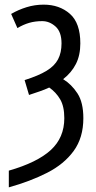

<svg xmlns="http://www.w3.org/2000/svg" viewBox="-20 -567 414 827"><path d="M18 168Q140 133 198.5 79.5Q257 26 257 -58Q257 -109 239 -139.5Q221 -170 192 -190Q173 -181 151 -173.5Q129 -166 105 -158L86 -222Q146 -241 180.5 -262Q215 -283 230 -311.5Q245 -340 245 -380Q245 -430 219 -453Q193 -476 162 -476Q131 -476 105.5 -468.5Q80 -461 55 -446L28 -507Q59 -525 94.5 -536Q130 -547 168 -547Q236 -547 281 -507.5Q326 -468 326 -380Q326 -329 307 -291.5Q288 -254 252 -226Q288 -204 313.5 -165Q339 -126 339 -58Q339 26 297.5 83Q256 140 183.5 177Q111 214 18 240Z"/></svg>

Font: Noto Sans ExtraCondensed
Style: Regular
Weight: 400
Width: 2
Designer: Monotype Design Team
Foundry: Monotype Imaging Inc.
Version: Version 2.013; ttfautohint (v1.8.4.7-5d5b)